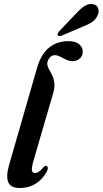

<svg xmlns="http://www.w3.org/2000/svg" viewBox="-20 -935 515 964"><path d="M323.5 -728.5Q359.5 -728.5 377.5 -712.8Q395.5 -697 395.5 -676.5Q395.5 -654 380.5 -641Q365.5 -628 344 -628Q327.5 -628 312 -635.5Q296.5 -643 282.2 -650.5Q268 -658 255.5 -658Q240.5 -658 230.2 -646.5Q220 -635 217.5 -619.5Q216.5 -605 223.8 -591.5Q231 -578 240 -561.2Q249 -544.5 252.5 -521.5Q256 -498.5 246.5 -465.5L149.5 -133Q137.5 -92.5 140.5 -79.2Q143.5 -66 155 -66Q164 -66 174.2 -72.2Q184.5 -78.5 199 -96Q206 -103.5 211.5 -102.5Q217.5 -102 219.5 -94Q221.5 -86 214 -72Q193.5 -34.5 159 -12.8Q124.5 9 79.5 9Q33.5 9 21.5 -20.2Q9.5 -49.5 25 -104.5L166 -594Q186 -663.5 226.5 -696Q267 -728.5 323.5 -728.5ZM362 -867Q384.5 -892 405.2 -905Q426 -918 446.5 -914Q466.5 -911 472.5 -894.2Q478.5 -877.5 471 -860.5Q462 -837.5 442.5 -824.5Q423 -811.5 396 -801.5L288 -755.5Q282.5 -753.5 277 -753.8Q271.5 -754 269.5 -758.5Q267.5 -763 270.2 -768Q273 -773 277.5 -778.5Z"/></svg>

Font: Fraunces 144pt Soft SemiBold
Style: Italic
Weight: 600
Italic angle: -16°
Version: Version 1.000;[b76b70a41]